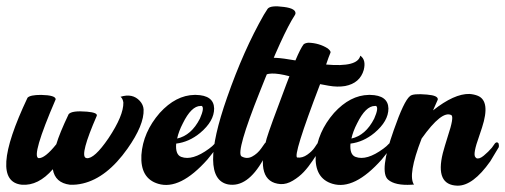

<svg xmlns="http://www.w3.org/2000/svg" viewBox="-30 -584 1598 607"><path d="M100 -284Q146 -283 146 -270Q68 -89 92 -84Q112 -83 148 -128Q158 -162 187 -223Q197 -235 245 -231Q279 -228 276 -218Q222 -94 241 -85Q243 -84 244 -84Q268 -81 313 -147Q361 -219 360 -260Q358 -273 351 -278Q389 -290 412 -265Q423 -253 424 -238Q426 -189 373 -114Q308 -22 232 -4Q211 1 191 0Q144 -6 137 -49Q91 4 39 0Q-68 -11 57 -275Q65 -284 100 -284Z M585 -284Q588 -284 589 -284Q646 -283 647 -241Q647 -201 603 -164Q568 -135 527 -130Q524 -95 543 -88Q578 -75 631 -114Q642 -122 648 -129Q652 -134 658 -129Q660 -125 658 -120Q658 -120 626 -80Q539 18 470 -3Q413 -20 417 -94Q422 -166 475 -227Q526 -283 585 -284ZM604 -249Q575 -249 548 -194Q535 -169 530 -146Q575 -156 602 -209Q617 -243 608 -249Q605 -249 604 -249Z M902 -536Q864 -478 791 -293Q716 -105 733 -90Q750 -80 767 -89Q784 -98 796 -115L808 -132Q816 -138 821 -131Q823 -127 822 -123Q822 -123 802 -79Q752 10 691 -1Q598 -20 688 -276Q740 -425 804 -537Q812 -550 816 -556Q825 -568 868 -562Q907 -557 904 -540Q903 -538 902 -536Z M945 -449Q979 -448 1006 -431Q1016 -423 1015 -418Q1009 -404 1001 -380Q1101 -371 1109 -408Q1128 -395 1120 -363Q1108 -321 1061 -312Q1037 -308 1009 -313Q996 -315 982 -318Q894 -88 910 -86Q926 -84 941.5 -95Q957 -106 965 -118L973 -130Q981 -136 985 -128Q986 -124 985 -119Q982 -114 977.5 -106Q973 -98 959 -77Q945 -56 930.5 -40.5Q916 -25 896 -13Q876 -1 857 -2Q775 -8 813 -146Q822 -177 875 -317Q881 -332 885 -343Q817 -361 800 -341Q793 -333 791 -320Q776 -326 778 -353Q779 -390 817 -399Q830 -402 844 -401Q864 -400 904 -393Q920 -431 930 -444Q935 -448 945 -449Z M1136 -284Q1139 -284 1140 -284Q1197 -283 1198 -241Q1198 -201 1154 -164Q1119 -135 1078 -130Q1075 -95 1094 -88Q1129 -75 1182 -114Q1193 -122 1199 -129Q1203 -134 1209 -129Q1211 -125 1209 -120Q1209 -120 1177 -80Q1090 18 1021 -3Q964 -20 968 -94Q973 -166 1026 -227Q1077 -283 1136 -284ZM1155 -249Q1126 -249 1099 -194Q1086 -169 1081 -146Q1126 -156 1153 -209Q1168 -243 1159 -249Q1156 -249 1155 -249Z M1454 -287Q1469 -286 1481 -281Q1521 -264 1494 -181Q1491 -172 1485 -154Q1464 -96 1473 -87Q1475 -85 1476 -84Q1485 -80 1499.5 -92Q1514 -104 1525 -117L1535 -131Q1541 -137 1546 -131Q1548 -125 1547 -119Q1547 -119 1520 -74Q1465 4 1416 3Q1345 1 1370 -100Q1375 -119 1386 -154Q1406 -214 1397 -220Q1367 -236 1303 -146Q1258 -30 1279 0Q1278 -1 1271 0Q1219 3 1197 -16Q1168 -41 1215 -173Q1247 -265 1266 -280Q1275 -289 1320 -285Q1356 -282 1354 -269Q1350 -259 1339 -235Q1406 -288 1454 -287Z"/></svg>

Font: Sagha
Style: Regular
Weight: 400
Designer: MUHAMMAD YONI
Version: Version 001.000